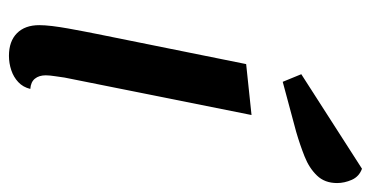

<svg xmlns="http://www.w3.org/2000/svg" viewBox="-220 -589 829 429"><g transform="rotate(90 194.5 -374.5)"><path d="M104.7 20Q72.3 20 54.2 2.1Q36.2 -15.8 36.2 -47.8Q36.2 -59.7 38.2 -76.7Q40.3 -93.7 43.6 -112.2Q46.8 -130.7 50.1 -147.2Q53.3 -163.8 55.7 -175.7L123.2 -510L237 -522L153.3 -104.2Q152.3 -96.2 150.3 -83.4Q148.3 -70.7 148.3 -62.2Q148.3 -47.2 155.8 -38Q163.2 -28.8 178.7 -27.7Q174.7 -11.3 163.4 -0.8Q152.2 9.7 136.8 14.8Q121.3 20 104.7 20ZM162.8 -591.7 145.8 -633.2 357 -768.8Q374.5 -762.5 381.8 -746Q389 -729.5 389 -713.2Q389 -685.5 372.2 -668.2Q355.5 -650.8 329.7 -640.6Q303.8 -630.3 274.7 -621.8Z"/></g></svg>

Font: Sansita Swashed Light
Style: Regular
Weight: 300
Designer: Pablo Cosgaya
Foundry: Omnibus-Type
Version: Version 1.003